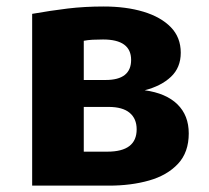

<svg xmlns="http://www.w3.org/2000/svg" viewBox="-20 -583 655 603"><path d="M305.6 -562.6Q375.9 -562.6 430.5 -546.2Q485.1 -529.7 516.4 -497.7Q547.7 -465.6 547.7 -417.4Q547.7 -370.8 516.9 -341.8Q486.2 -312.8 434.4 -299.5Q501.5 -290.3 537.2 -255.4Q572.8 -220.5 572.8 -164.1Q572.8 -104.6 539 -68.5Q505.1 -32.3 448.5 -16.2Q391.8 0 322.1 0H81V-539.5Q139 -549.7 192.3 -556.2Q245.6 -562.6 305.6 -562.6ZM303.6 -459Q285.6 -459 270.8 -458.2Q255.9 -457.4 243.1 -454.9V-331.8H311.8Q391.8 -331.8 391.8 -394.9Q391.8 -459 303.6 -459ZM243.1 -106.7H317.4Q409.2 -106.7 409.2 -176.9Q409.2 -210.3 387.2 -228.7Q365.1 -247.2 321 -247.2H243.1Z"/></svg>

Font: FiraCode Nerd Font
Style: Bold
Weight: 700
Designer: Carrois Corporate, Edenspiekermann AG, Nikita Prokopov
Foundry: Carrois Corporate, Edenspiekermann AG, Nikita Prokopov
Version: Version 6.002;Nerd Fonts 2.1.0